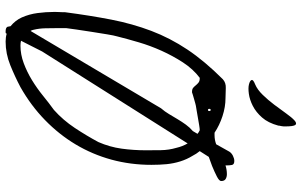

<svg xmlns="http://www.w3.org/2000/svg" viewBox="-215 -857 1073 683"><g transform="rotate(90 321.5 -515.5)"><path d="M22.5 -169.9V-177.7Q22.5 -182.6 22.9 -189.5Q23.4 -196.3 23.4 -201.2V-210Q35.2 -299.8 49.8 -375Q64.5 -450.2 89.8 -517.1Q115.2 -584 156.2 -645.5Q197.3 -707 261.7 -771.5Q274.4 -783.2 293.5 -782.2Q312.5 -781.2 329.1 -781.2Q360.4 -781.2 393.1 -770.5Q425.8 -759.8 452.1 -742.2H460.9Q477.5 -742.2 493.2 -748L519.5 -794.9Q524.4 -802.7 534.2 -807.6Q543.9 -812.5 552.7 -812.5Q565.4 -812.5 566.9 -803.7Q568.4 -794.9 568.4 -785.2V-781.2Q584 -786.1 599.6 -786.1Q609.4 -786.1 616.7 -781.7Q624 -777.3 624 -765.6Q624 -758.8 607.9 -750.5Q591.8 -742.2 570.3 -733.4Q553.7 -727.5 538.1 -721.7L517.6 -689.5Q527.3 -677.7 534.2 -664.1Q546.9 -643.6 554.2 -620.1Q561.5 -596.7 564 -571.8Q566.4 -546.9 566.4 -517.6Q566.4 -443.4 547.9 -375.5Q529.3 -307.6 493.7 -248Q458 -188.5 406.7 -138.7Q355.5 -88.9 290 -51.8Q252.9 -32.2 211.9 -15.6Q170.9 1 127.9 1Q112.3 1 99.6 -2.9L98.6 0Q96.7 1 95.7 1H91.8Q78.1 1 75.2 -5.9Q74.2 -10.7 73.2 -16.6Q52.7 -33.2 42 -56.6Q30.3 -83 26.4 -112.8Q22.5 -142.6 22.5 -169.9ZM80.1 -180.7Q80.1 -163.1 80.6 -140.6Q81.1 -118.2 85.9 -98.6Q86.9 -92.8 89.8 -87.9L90.8 -88.9L365.2 -551.8Q377 -565.4 385.7 -580.1Q394.5 -594.7 403.8 -610.4Q413.1 -626 423.3 -640.1Q433.6 -654.3 446.3 -665L456.1 -681.6Q450.2 -686.5 443.4 -689.5Q437.5 -689.5 425.3 -687.5Q413.1 -685.5 399.4 -683.1Q385.7 -680.7 374 -678.7Q362.3 -676.8 356.4 -675.8Q355.5 -675.8 348.1 -673.8Q340.8 -671.9 332.5 -669.4Q324.2 -667 317.4 -665Q310.5 -663.1 308.6 -662.1H306.6Q296.9 -662.1 292 -666.5Q287.1 -670.9 283.2 -675.8Q279.3 -680.7 273.9 -685.1Q268.6 -689.5 258.8 -689.5H256.8Q225.6 -666 202.1 -629.9Q178.7 -593.8 160.6 -553.7Q142.6 -513.7 130.4 -472.2Q118.2 -430.7 109.4 -395.5Q106.4 -385.7 102.1 -359.9Q97.7 -334 93.3 -305.2Q88.9 -276.4 85 -250.5Q81.1 -224.6 80.1 -214.8ZM142.6 -51.8Q173.8 -51.8 205.1 -63.5Q236.3 -75.2 265.1 -92.8Q293.9 -110.4 320.3 -131.8Q346.7 -153.3 371.1 -170.9Q407.2 -203.1 435.1 -245.1Q462.9 -287.1 485.4 -329.1Q502.9 -369.1 508.8 -411.6Q514.6 -454.1 514.6 -497.1Q514.6 -522.5 514.2 -551.3Q513.7 -580.1 505.9 -606.4Q501 -627.9 490.2 -646.5L163.1 -128.9L125 -53.7Q132.8 -51.8 142.6 -51.8ZM371.1 -728.5Q367.2 -728.5 367.2 -723.6Q367.2 -718.8 371.1 -718.8Q375 -718.8 375 -723.6Q375 -728.5 371.1 -728.5ZM429.7 -993.2Q429.7 -992.2 429.7 -988.3Q429.7 -984.4 428.7 -980.5Q427.7 -976.6 427.2 -973.1Q426.8 -969.7 426.8 -968.8Q417 -932.6 397.9 -911.1Q378.9 -889.6 356.9 -878.4Q335 -867.2 314 -864.3Q293 -861.3 279.8 -864.7Q266.6 -868.2 264.6 -874Q262.7 -879.9 280.3 -886.7Q298.8 -894.5 317.4 -913.6Q335.9 -932.6 352.5 -954.6Q369.1 -976.6 383.3 -996.6Q397.5 -1016.6 408.2 -1026.4Q418.9 -1036.1 424.3 -1029.8Q429.7 -1023.4 429.7 -993.2Z"/></g></svg>

Font: Cedarville Cursive
Style: Regular
Weight: 400
Designer: Kimberly Geswein
Foundry: Kimberly Geswein
Version: Version 1.001 2010